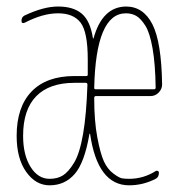

<svg xmlns="http://www.w3.org/2000/svg" viewBox="-20 -550 540 580"><path d="M360.4 -509.8Q269.5 -509.8 264.6 -284.2Q264.6 -280.3 269.5 -280.3H445.3Q450.2 -280.3 450.2 -285.2Q449.2 -356.4 440.9 -403.8Q432.6 -451.2 418.9 -472.7Q405.3 -494.1 391.6 -502Q377.9 -509.8 360.4 -509.8ZM129.9 -9.8Q153.3 -9.8 169.9 -20Q186.5 -30.3 203.6 -58.1Q220.7 -85.9 231 -145.5Q241.2 -205.1 244.1 -293.9Q244.1 -299.8 239.3 -299.8H205.1Q128.9 -299.8 89.4 -259.3Q49.8 -218.8 49.8 -139.6Q49.8 -82 72.3 -45.9Q94.7 -9.8 129.9 -9.8ZM240.2 -320.3Q245.1 -320.3 245.1 -324.2V-370.1Q245.1 -453.1 223.6 -481.4Q202.1 -509.8 155.3 -509.8Q109.4 -509.8 54.7 -481.4Q44.9 -477.5 44.9 -487.3Q44.9 -498 53.7 -502.9Q111.3 -530.3 155.3 -530.3Q202.1 -530.3 227.5 -508.3Q252.9 -486.3 260.7 -434.6Q260.7 -433.6 261.7 -433.6Q262.7 -433.6 262.7 -434.6Q289.1 -529.3 360.4 -530.3Q413.1 -530.3 440.4 -476.6Q467.8 -422.9 469.7 -294.9Q469.7 -281.2 459.5 -270.5Q449.2 -259.8 434.6 -259.8H269.5Q264.6 -259.8 264.6 -253.9Q264.6 -184.6 273.9 -135.3Q283.2 -85.9 293.9 -62.5Q304.7 -39.1 322.3 -25.9Q339.8 -12.7 349.1 -11.2Q358.4 -9.8 370.1 -9.8Q413.1 -9.8 450.2 -33.2Q453.1 -35.2 456.5 -33.7Q460 -32.2 460 -28.3Q460 -14.6 450.2 -9.8Q412.1 9.8 370.1 9.8Q274.4 9.8 252 -146.5Q251 -146.5 250 -144.5Q235.4 -58.6 205.6 -24.4Q175.8 9.8 129.9 9.8Q87.9 9.8 59.1 -30.8Q30.3 -71.3 30.3 -139.6Q30.3 -226.6 75.2 -273.4Q120.1 -320.3 205.1 -320.3Z"/></svg>

Font: Rounded-X Mgen+ 1mn thin
Style: Regular
Weight: 100
Designer: [Source Han Sans]
Ryoko NISHIZUKA  (kana & ideographs); Paul D. Hunt (Latin, Greek & Cyrillic); Wenlong ZHANG  (bopomofo
Version: Version 1.059.20150602